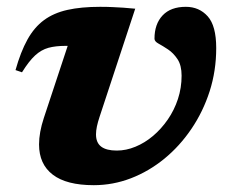

<svg xmlns="http://www.w3.org/2000/svg" viewBox="-20 -530 684 563"><path d="M614 -389Q614 -322.5 594.8 -262.5Q575.5 -202.5 541.2 -152Q507 -101.5 461.8 -64.5Q416.5 -27.5 363.8 -7.2Q311 13 255 13Q175 13 134.8 -17.8Q94.5 -48.5 94.5 -106.5Q94.5 -141.5 108.5 -184L178.5 -395.5Q177.5 -395.5 175.8 -395.5Q174 -395.5 172 -395.5Q143 -395.5 122 -389.8Q101 -384 83 -367.5Q65 -351 44.5 -318L25.5 -324.5Q40.5 -378 60.5 -414Q80.5 -450 109 -471Q137.5 -492 177.8 -501Q218 -510 273.5 -510Q294 -510 309.8 -509.2Q325.5 -508.5 341.2 -507.5Q357 -506.5 376.5 -504.5L272 -187.5Q267 -172.5 264.2 -159.5Q261.5 -146.5 261.5 -136Q261.5 -111.5 276.8 -100Q292 -88.5 322.5 -88.5Q350 -88.5 377.2 -99.8Q404.5 -111 428.8 -131.5Q453 -152 472 -179.5Q491 -207 501.8 -239.8Q512.5 -272.5 512.5 -308Q512.5 -338.5 500.5 -356.5Q488.5 -374.5 472.8 -385Q457 -395.5 445 -402Q433 -408.5 433 -416.5Q433 -459.5 456.8 -484.8Q480.5 -510 525 -510Q564 -510 589 -482.2Q614 -454.5 614 -389Z"/></svg>

Font: Newsreader 9pt
Style: Bold Italic
Weight: 700
Italic angle: -17°
Designer: Hugues Gentile
Foundry: Production Type
Version: Version 1.003